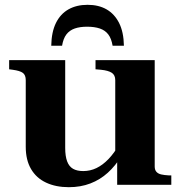

<svg xmlns="http://www.w3.org/2000/svg" viewBox="-20 -768 750 798"><path d="M344 -748Q298 -748 264.5 -729Q231 -710 212.5 -672.5Q194 -635 193 -578H238Q243 -608 256 -625Q269 -642 290.5 -649.5Q312 -657 342 -657Q373 -657 395 -649.5Q417 -642 430 -625Q443 -608 448 -578H495Q494 -635 475 -672.5Q456 -710 423 -729Q390 -748 344 -748ZM251 -518V-153Q251 -119 259 -97.5Q267 -76 283.5 -66.5Q300 -57 326 -57Q355 -57 381 -69.5Q407 -82 431 -107Q455 -132 476 -169L485 -120Q460 -79 428 -50Q396 -21 355.5 -5.5Q315 10 266 10Q212 10 171.5 -9Q131 -28 109 -65.5Q87 -103 87 -158V-435Q87 -456 75 -465Q63 -474 33 -478L18 -480V-518ZM623 -518V-76Q623 -62 630 -54Q637 -46 650 -43Q663 -40 682 -39H692V0H467V-110L459 -111V-435Q459 -456 444.5 -465.5Q430 -475 400 -478L377 -480V-518Z"/></svg>

Font: Roboto Serif 120pt Expanded SemiBold
Style: Regular
Weight: 600
Width: 7
Designer: Greg Gazdowicz
Foundry: Commercial Type
Version: Version 1.008